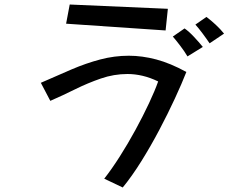

<svg xmlns="http://www.w3.org/2000/svg" viewBox="-20 -765 1040 851"><path d="M289 -745 724 -726 714 -630 273 -660ZM909 -573Q897 -591 878 -616.5Q859 -642 846 -656L895 -690Q915 -675 936 -655.5Q957 -636 973 -616ZM811 -515Q798 -537 779 -562Q760 -587 746 -603L798 -639Q817 -626 839.5 -602Q862 -578 879 -557ZM442 27Q475 -15 511 -71.5Q547 -128 580.5 -189.5Q614 -251 640.5 -307.5Q667 -364 681 -404Q646 -421 612 -429Q578 -437 545 -437Q485 -437 427 -417Q369 -397 313.5 -369.5Q258 -342 203 -318L161 -398Q233 -430 297.5 -457.5Q362 -485 424.5 -501.5Q487 -518 551 -518Q610 -518 672.5 -501.5Q735 -485 806 -446Q786 -395 755 -328Q724 -261 686 -189Q648 -117 606.5 -50.5Q565 16 524 66Z"/></svg>

Font: Moralerspace Krypton JPDOC
Style: Regular
Weight: 400
Version: v0.0.6; ttfautohint (v1.8.4.7-5d5b-dirty) -l 6 -r 45 -G 200 